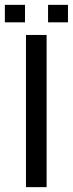

<svg xmlns="http://www.w3.org/2000/svg" viewBox="-35 -771 300 791"><path d="M157 -627V0H72V-627ZM245 -751V-679H163V-751ZM68 -751V-679H-15V-751Z"/></svg>

Font: Blinker
Style: Regular
Weight: 400
Designer: Juergen Huber
Foundry: supertype
Version: Version 1.017;hotconv 1.0.117;makeotfexe 2.5.65602